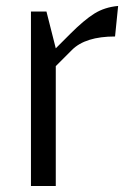

<svg xmlns="http://www.w3.org/2000/svg" viewBox="-20 -622 457 642"><path d="M364.7 -500Q265.6 -500 220.7 -455.1L166.5 -400.9V0H83.5V-583.5H135.3L166.5 -460.4L214.4 -508.3Q261.2 -555.2 295.7 -576.7Q330.1 -598.1 375 -602.1Z"/></svg>

Font: Resagnicto
Style: Regular
Weight: 500
Version: Version 0.9991